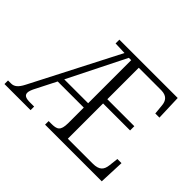

<svg xmlns="http://www.w3.org/2000/svg" viewBox="-147 -965 1217 1217"><g transform="rotate(45 461.5 -357.0)"><path d="M-2 0H232V-32H196C158 -32 139 -40 139 -64C139 -77 146 -96 159 -120L225 -250H459V-109C458 -41 437 -32 384 -32H362V0H870L877 -170H840L833 -108C828 -63 809 -39 750 -39H527V-355H769V-393H527V-675H729C776 -674 797 -651 800 -607L806 -544H843L837 -714H314V-680L397 -677L96 -92C73 -47 52 -32 25 -32H-2ZM245 -289 438 -675H459V-289Z"/></g></svg>

Font: Noto Serif Light
Style: Regular
Weight: 300
Designer: Monotype Design Team
Foundry: Monotype Imaging Inc.
Version: Version 2.013